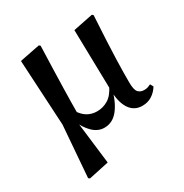

<svg xmlns="http://www.w3.org/2000/svg" viewBox="-175 -689 1002 1044"><g transform="rotate(-30 326.0 -167.0)"><path d="M83.6 209.1 108.8 -112.8 86 -525.4 212.4 -550.4 220.2 -543.7Q217.4 -458.5 215.4 -394.8Q213.4 -331 212.3 -281.3Q211.2 -231.6 210.5 -190.3Q209.9 -148.9 209.9 -108.5L185.6 -84.9L218.4 188.3L92.4 215.4ZM537 16.2Q488.8 16.2 461.3 -21.4Q433.8 -59 429.9 -128.4V-132.1L421.5 -525.4L545.6 -550.4L552.9 -543.7Q547.4 -454.3 544.4 -388.6Q541.4 -323 539.7 -275.1Q537.9 -227.1 537.8 -192Q537.6 -156.9 537.6 -129.6Q537.6 -84 550.9 -68.7Q564.1 -53.4 589.1 -53.4Q601.9 -53.4 611.8 -56.8Q621.7 -60.2 630.3 -64.5L640.9 -45.1Q624.3 -17.8 598 -0.8Q571.7 16.2 537 16.2ZM299.1 16.2Q258.2 16.2 225.6 -16.1Q193 -48.4 174.6 -96.3H171.8L199.5 -148.8Q222.1 -112.1 249 -96.5Q275.8 -80.9 309.2 -80.9Q346.6 -80.9 378.9 -100.7Q411.2 -120.5 434.1 -169.2L445.7 -156.5H442.2Q423.5 -76.9 387.6 -30.4Q351.8 16.2 299.1 16.2Z"/></g></svg>

Font: Source Han Serif JP VF
Style: Regular
Weight: 250
Designer: Ryoko NISHIZUKA 西塚涼子 (kana & ideographs); Frank Grießhammer (Latin, Greek & Cyrillic); Wenlong ZHANG 张文龙 (bopomofo); San
Foundry: Adobe
Version: Version 2.001;hotconv 1.1.0;makeotfexe 2.6.0